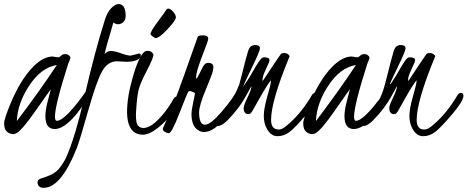

<svg xmlns="http://www.w3.org/2000/svg" viewBox="-21 -637 2289 940"><path d="M257.3 -318.8C201.3 -234.2 136.1 -142.7 61.5 -44.4C63.5 -101.1 83.3 -158.4 121.1 -216.3C159.8 -275.9 205.2 -310.1 257.3 -318.8ZM234.9 -360.4C204.3 -359.4 172.7 -342.3 140.1 -309.1C98.8 -266.4 61.8 -205.7 29.3 -127C9.1 -78.1 -0.9 -47 -0.7 -33.4C-0.6 -19.9 1.5 -9.6 5.4 -2.4C13.8 12.2 27.3 19.5 45.9 19.5C50.1 19.2 55.2 17.4 61 14.2C79.6 3.1 110.2 -33 152.8 -94.2C195.5 -155.4 220.5 -190.9 228 -200.7C226.4 -193.2 221.5 -174.4 213.4 -144.3C205.2 -114.2 201.2 -89 201.2 -68.8C201.2 -26.5 216.3 -5.4 246.6 -5.4C288.6 -5.4 338.4 -49.3 396 -137.2C423 -178.2 436.5 -204.6 436.5 -216.3C436.2 -222.5 433.1 -225.9 427.2 -226.6C426.6 -226.2 425.8 -226.1 424.8 -226.1C419.9 -225.1 413.3 -216.5 405 -200.2C396.7 -183.9 378.4 -158.4 350.1 -123.5C307.8 -71.5 276.7 -45.4 256.8 -45.4C251.3 -45.7 248.4 -52.4 248 -65.4C248 -102.9 269.7 -189.5 313 -325.2C313.6 -327.5 315.6 -332.2 318.8 -339.4C322.1 -346.5 323.7 -351.6 323.7 -354.7C323.7 -357.8 321.4 -361.5 316.7 -365.7C311.9 -370 305.6 -372.1 297.6 -372.1C289.6 -372.1 283.1 -369.5 278.1 -364.3C273 -359 268.2 -356.4 263.7 -356.4Z M601.1 -334.5C607.6 -334.5 614.3 -335 621.1 -335.9C652.7 -340.2 668.5 -351.1 668.5 -368.7C668.1 -372.2 665.5 -374.3 660.6 -375L618.7 -364.7C607.9 -364.7 592 -368.6 570.8 -376.2C549.6 -383.9 533.3 -387.6 521.7 -387.5C510.2 -387.3 499.8 -382.3 490.7 -372.6C498.2 -402.8 505.9 -430.8 513.7 -456.5C521.5 -482.3 528.3 -505.9 534.2 -527.3C540.4 -521.5 548 -518.5 557.1 -518.3C566.2 -518.1 574.7 -521.6 582.5 -528.6C590.3 -535.6 594.2 -545.9 594.2 -559.6C594.2 -598 582.4 -617.2 558.6 -617.2C548.5 -616.9 537 -610.4 524.2 -597.7C511.3 -585 500.8 -565.9 492.7 -540.5C459.5 -436 426.6 -312.7 394 -170.4C361.5 -28.2 330.6 74.2 301.3 136.7C290.5 159.5 277.4 179 262 195.3C246.5 211.6 218.6 225.6 178.2 237.3C167.8 240.9 162.6 247.4 162.6 256.8C164.2 274.1 174.3 282.7 192.9 282.7C197.1 282.7 201.7 282.2 206.5 281.2C259 271.2 308.8 205.7 356 85C365.7 59.6 384.1 -0.9 411.1 -96.4C438.2 -192 460.8 -255.9 479 -288.1C497.2 -320.3 521.2 -336.6 550.8 -336.9Z M739.7 -450.2C752.4 -450.5 771.5 -464.4 796.9 -491.7C822.3 -519 836.1 -536.9 838.4 -545.4C842.6 -553.9 839 -564.9 827.6 -578.6C813.3 -594.9 802.1 -599 793.9 -590.8C790.7 -584.3 776.9 -564.8 752.4 -532.2C728 -499.7 715.8 -479 715.8 -470.2C715.8 -467.6 719.7 -463.5 727.5 -458C734 -453.5 738.1 -450.8 739.7 -450.2ZM856.4 -143.6C857.4 -147.5 857.9 -149.9 857.9 -150.9C856.9 -158.4 852.1 -162.8 843.3 -164.1C838.1 -164.1 833 -160.2 828.1 -152.3C817.4 -131.8 802.4 -109.4 783.2 -85C743.5 -35.2 709.3 -10.3 680.7 -10.3C670.6 -10.6 662 -14.3 655 -21.5C648 -28.6 644.5 -46.5 644.5 -75.2C644.5 -83.7 645.8 -102.6 648.2 -132.1C650.6 -161.5 654.4 -185.5 659.4 -203.9C664.5 -222.2 677.6 -251.9 698.7 -292.7C719.9 -333.6 730.5 -359.2 730.5 -369.6C730.5 -371.9 727.9 -375.6 722.9 -380.6C717.9 -385.7 710 -388.2 699.2 -388.2C677.4 -388.2 654.3 -346.2 629.9 -262.2C610.4 -195.8 600.7 -137.4 601.1 -86.9C601.1 -71.3 602.5 -56.8 605.5 -43.5C615.2 0.5 639.5 22.5 678.2 22.5C706.9 22.5 742.4 1.6 784.7 -40C820.5 -75.2 844.4 -109.7 856.4 -143.6Z M1023.9 -307.1V-308.6C1023.3 -322.3 1014.5 -329.3 997.6 -329.6C987.8 -329.6 979.3 -322.9 972.2 -309.6C970.2 -304.7 968.3 -300.8 966.3 -297.9L953.6 -272.9C946.5 -259 942.4 -251.8 941.4 -251.5C939.8 -252.1 939 -254.6 939 -258.8L940.4 -273.4C945.3 -296.9 956.2 -330.2 973.1 -373.5C990.1 -416.8 998.5 -441.2 998.5 -446.8C998.5 -458.2 990.7 -463.9 975.1 -463.9L962.4 -463.4C953.6 -463.1 948.4 -460.6 946.8 -456.1L881.8 -272.5C856.4 -199.9 834.3 -141.8 815.4 -98.1L788.6 -36.1C780.1 -17.6 775.9 -7.6 775.9 -6.3C775.9 0.5 780 5.9 788.3 9.8C796.6 13.7 802.2 15.6 805.2 15.6C814.6 15.6 832.1 -17.3 857.7 -83C883.2 -148.8 897.6 -183.9 900.9 -188.5C904.8 -192.4 912.6 -191.7 924.3 -186.5C930.2 -183.9 933.2 -181.6 933.3 -179.4C933.5 -177.3 930.7 -163.1 925 -136.7C919.4 -110.4 916.5 -90.8 916.5 -78.1C916.5 -39.4 927.6 -13 949.7 1C958.5 6.5 968.3 9.3 979 9.3C1012.9 9.3 1051.4 -19.2 1094.7 -76.2C1124.7 -114.9 1146.6 -152.2 1160.6 -188L1165.5 -201.2C1167.5 -205.7 1168.5 -212.2 1168.5 -220.7C1168.1 -229.5 1165.9 -234 1161.6 -234.4C1156.4 -234.4 1149.1 -222.2 1139.6 -197.8C1130.2 -173 1104.3 -136.2 1062 -87.4C1026.9 -46.7 1000.2 -26.4 981.9 -26.4C963.7 -26.7 954.3 -46.2 953.6 -85C953.3 -107.7 964.7 -146.5 987.8 -201.2C1010.6 -255.9 1022 -287.1 1022 -294.9L1022.9 -300.8Z M1266.6 -355.5C1258.8 -355.5 1241 -330.6 1213.4 -280.8C1208.2 -271.6 1204.7 -265.8 1202.9 -263.2C1201.1 -260.6 1195.5 -251.8 1186 -236.8C1176.6 -221.8 1170.9 -213.2 1168.9 -210.9C1174.5 -226.6 1189.6 -259.7 1214.4 -310.3C1239.1 -360.9 1251.5 -391.1 1251.5 -400.9C1251.5 -411.3 1243.5 -416.5 1227.5 -416.5C1219.1 -416.5 1211.7 -413.7 1205.3 -408.2C1199 -402.7 1193.4 -389.5 1188.5 -368.7L1178.7 -334C1174.2 -316.4 1171.1 -303.7 1169.4 -295.9C1167.8 -288.1 1160.7 -261.1 1148.2 -215.1C1135.7 -169 1115.1 -128.3 1086.4 -92.8C1072.8 -75.8 1054.9 -56.6 1032.7 -35.2C1024.6 -27.3 1030.1 -22.3 1049.3 -20C1062.3 -22.9 1076.3 -31.7 1091.3 -46.4C1130.7 -85.8 1162.4 -128.1 1186.5 -173.3C1197.6 -194.2 1205.4 -208.3 1210 -215.8C1210 -204.4 1203.6 -185.9 1190.9 -160.2C1178.2 -134.4 1171.9 -117 1171.9 -107.9C1171.9 -88.1 1180 -78.1 1196.3 -78.1C1202.1 -78.1 1208 -82.8 1213.9 -92.3L1252.9 -161.1C1272.8 -196.9 1290.4 -224.8 1305.7 -244.6C1306 -243.7 1305.7 -239.3 1304.7 -231.4C1303.7 -223.6 1297.8 -200.4 1286.9 -161.9C1276 -123.3 1270.5 -92.4 1270.5 -69.3C1270.5 -46.2 1275.2 -25.9 1284.7 -8.3C1298.3 17.1 1315.8 29.8 1337.2 29.8C1358.5 29.8 1378.2 22.9 1396.2 9.3C1414.3 -4.4 1442 -33.1 1479.2 -76.9C1516.5 -120.7 1535.2 -151 1535.2 -168C1535.2 -177.4 1530.8 -182.1 1522 -182.1C1515.1 -181.2 1510.1 -178.1 1506.8 -172.9L1497.6 -157.2C1462.4 -100.3 1422.5 -53.9 1377.9 -18.1C1362 -4.7 1346.4 -0.2 1331.1 -4.4C1314.5 -9.3 1306.2 -24.4 1306.2 -49.8C1306.2 -110.7 1335.4 -212.2 1394 -354.5L1397 -361.8C1396.6 -364.1 1394 -367.3 1388.9 -371.3C1383.9 -375.4 1377.4 -377.4 1369.6 -377.4C1361.8 -377.4 1356.3 -375.3 1353 -371.1C1341.6 -355.1 1324.2 -329.4 1300.8 -293.9L1264.6 -239.3V-242.2C1262.4 -251.6 1267.1 -268.9 1278.8 -293.9C1288.2 -314.1 1293.8 -326.3 1295.4 -330.3C1297 -334.4 1298 -338.4 1298.3 -342.3C1298.7 -351.4 1290.4 -356.1 1273.4 -356.4Z M1721.7 -318.8C1665.7 -234.2 1600.4 -142.7 1525.9 -44.4C1527.8 -101.1 1547.7 -158.4 1585.4 -216.3C1624.2 -275.9 1669.6 -310.1 1721.7 -318.8ZM1699.2 -360.4C1668.6 -359.4 1637 -342.3 1604.5 -309.1C1563.2 -266.4 1526.2 -205.7 1493.7 -127C1473.5 -78.1 1463.5 -47 1463.6 -33.4C1463.8 -19.9 1465.8 -9.6 1469.7 -2.4C1478.2 12.2 1491.7 19.5 1510.3 19.5C1514.5 19.2 1519.5 17.4 1525.4 14.2C1543.9 3.1 1574.5 -33 1617.2 -94.2C1659.8 -155.4 1684.9 -190.9 1692.4 -200.7C1690.8 -193.2 1685.9 -174.4 1677.7 -144.3C1669.6 -114.2 1665.5 -89 1665.5 -68.8C1665.5 -26.5 1680.7 -5.4 1710.9 -5.4C1752.9 -5.4 1802.7 -49.3 1860.4 -137.2C1887.4 -178.2 1900.9 -204.6 1900.9 -216.3C1900.6 -222.5 1897.5 -225.9 1891.6 -226.6C1891 -226.2 1890.1 -226.1 1889.2 -226.1C1884.3 -225.1 1877.7 -216.5 1869.4 -200.2C1861.1 -183.9 1842.8 -158.4 1814.5 -123.5C1772.1 -71.5 1741 -45.4 1721.2 -45.4C1715.7 -45.7 1712.7 -52.4 1712.4 -65.4C1712.4 -102.9 1734 -189.5 1777.3 -325.2C1778 -327.5 1779.9 -332.2 1783.2 -339.4C1786.5 -346.5 1788.1 -351.6 1788.1 -354.7C1788.1 -357.8 1785.7 -361.5 1781 -365.7C1776.3 -370 1769.9 -372.1 1762 -372.1C1754 -372.1 1747.5 -369.5 1742.4 -364.3C1737.4 -359 1732.6 -356.4 1728 -356.4Z M1979.5 -355.5C1971.7 -355.5 1953.9 -330.6 1926.3 -280.8C1921.1 -271.6 1917.6 -265.8 1915.8 -263.2C1914 -260.6 1908.4 -251.8 1898.9 -236.8C1889.5 -221.8 1883.8 -213.2 1881.8 -210.9C1887.4 -226.6 1902.5 -259.7 1927.2 -310.3C1952 -360.9 1964.4 -391.1 1964.4 -400.9C1964.4 -411.3 1956.4 -416.5 1940.4 -416.5C1932 -416.5 1924.6 -413.7 1918.2 -408.2C1911.9 -402.7 1906.2 -389.5 1901.4 -368.7L1891.6 -334C1887 -316.4 1884 -303.7 1882.3 -295.9C1880.7 -288.1 1873.6 -261.1 1861.1 -215.1C1848.6 -169 1828 -128.3 1799.3 -92.8C1785.6 -75.8 1767.7 -56.6 1745.6 -35.2C1737.5 -27.3 1743 -22.3 1762.2 -20C1775.2 -22.9 1789.2 -31.7 1804.2 -46.4C1843.6 -85.8 1875.3 -128.1 1899.4 -173.3C1910.5 -194.2 1918.3 -208.3 1922.9 -215.8C1922.9 -204.4 1916.5 -185.9 1903.8 -160.2C1891.1 -134.4 1884.8 -117 1884.8 -107.9C1884.8 -88.1 1892.9 -78.1 1909.2 -78.1C1915 -78.1 1920.9 -82.8 1926.8 -92.3L1965.8 -161.1C1985.7 -196.9 2003.3 -224.8 2018.6 -244.6C2018.9 -243.7 2018.6 -239.3 2017.6 -231.4C2016.6 -223.6 2010.7 -200.4 1999.8 -161.9C1988.9 -123.3 1983.4 -92.4 1983.4 -69.3C1983.4 -46.2 1988.1 -25.9 1997.6 -8.3C2011.2 17.1 2028.7 29.8 2050 29.8C2071.4 29.8 2091.1 22.9 2109.1 9.3C2127.2 -4.4 2154.9 -33.1 2192.1 -76.9C2229.4 -120.7 2248 -151 2248 -168C2248 -177.4 2243.7 -182.1 2234.9 -182.1C2228 -181.2 2223 -178.1 2219.7 -172.9L2210.4 -157.2C2175.3 -100.3 2135.4 -53.9 2090.8 -18.1C2074.9 -4.7 2059.2 -0.2 2043.9 -4.4C2027.3 -9.3 2019 -24.4 2019 -49.8C2019 -110.7 2048.3 -212.2 2106.9 -354.5L2109.9 -361.8C2109.5 -364.1 2106.9 -367.3 2101.8 -371.3C2096.8 -375.4 2090.3 -377.4 2082.5 -377.4C2074.7 -377.4 2069.2 -375.3 2065.9 -371.1C2054.5 -355.1 2037.1 -329.4 2013.7 -293.9L1977.5 -239.3V-242.2C1975.3 -251.6 1980 -268.9 1991.7 -293.9C2001.1 -314.1 2006.7 -326.3 2008.3 -330.3C2009.9 -334.4 2010.9 -338.4 2011.2 -342.3C2011.6 -351.4 2003.3 -356.1 1986.3 -356.4Z"/></svg>

Font: Kristi
Style: Medium
Weight: 400
Italic angle: -15°
Version: Version 1.003